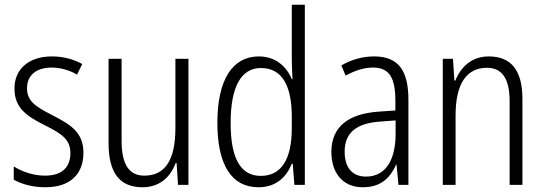

<svg xmlns="http://www.w3.org/2000/svg" viewBox="-20 -780 2295 810"><path d="M332 -136C332 -223 276 -255 201 -294C129 -331 94 -353 94 -408C94 -463 134 -495 198 -495C236 -495 276 -483 305 -465L327 -510C291 -530 247 -542 199 -542C100 -542 41 -487 41 -407C41 -322 95 -289 172 -250C242 -215 277 -191 277 -134C277 -75 242 -39 170 -39C121 -39 72 -56 38 -78V-22C68 -5 114 10 171 10C275 10 332 -44 332 -136Z M775 -532H720V-240C720 -104 676 -39 589 -39C526 -39 493 -84 493 -186V-532H438V-176C438 -55 482 10 581 10C655 10 700 -35 721 -92H725L731 0H775Z M1071 10C1146 10 1189 -35 1211 -89H1215L1222 0H1266V-760H1211V-527C1211 -503 1213 -475 1214 -446H1211C1189 -499 1143 -542 1072 -542C961 -542 897 -444 897 -262C897 -84 957 10 1071 10ZM1080 -38C992 -38 953 -117 953 -261C953 -412 996 -493 1081 -493C1170 -493 1211 -419 1211 -286V-240C1211 -111 1169 -38 1080 -38Z M1558 -542C1509 -542 1461 -528 1420 -504L1438 -461C1480 -484 1518 -495 1553 -495C1619 -495 1648 -457 1648 -355V-314L1577 -309C1449 -300 1378 -245 1378 -139C1378 -55 1422 10 1511 10C1587 10 1626 -30 1651 -85H1653L1661 0H1703V-359C1703 -485 1659 -542 1558 -542ZM1583 -267 1649 -272V-216C1649 -105 1607 -35 1524 -35C1468 -35 1434 -71 1434 -140C1434 -219 1482 -260 1583 -267Z M2042 -542C1969 -542 1923 -496 1901 -440H1897L1891 -532H1848V0H1902V-294C1902 -429 1950 -494 2034 -494C2097 -494 2130 -450 2130 -353V0H2184V-363C2184 -486 2134 -542 2042 -542Z"/></svg>

Font: Noto Sans Gujarati Condensed Light
Style: Regular
Weight: 300
Width: 3
Designer: Jelle Bosma - Monotype Design Team, Universal Thirst
Foundry: Monotype Imaging Inc.
Version: Version 2.106